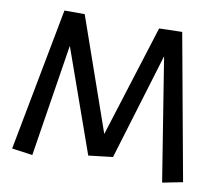

<svg xmlns="http://www.w3.org/2000/svg" viewBox="-81 -805 1080 943"><g transform="rotate(10 459.0 -333.5)"><path d="M639.2 -702.1 753.9 -705.1 886.2 21 785.2 41 687 -571.8 525.9 -41 404.8 -26.9 222.2 -542 133.8 18.1 30.8 3.9 166 -708H267.1L463.9 -145Z"/></g></svg>

Font: Preahvihear
Style: Regular
Weight: 400
Designer: Danh Hong
Version: Version 8.002; ttfautohint (v1.8.3)